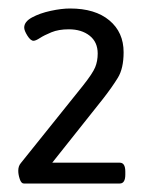

<svg xmlns="http://www.w3.org/2000/svg" viewBox="-20 -782 350 452"><path d="M36 -350Q30 -350 26.5 -360.5Q23 -371 23 -380Q23 -391 29 -398L175 -580Q198 -609 204 -623.5Q210 -638 210 -656Q210 -683 191 -698Q172 -713 142 -713Q118 -713 101 -706Q84 -699 74 -692.5Q64 -686 59 -686Q52 -686 44.5 -698Q37 -710 37 -717Q37 -731 55.5 -741Q74 -751 99.5 -756.5Q125 -762 145 -762Q204 -762 237.5 -734Q271 -706 271 -659Q271 -621 257.5 -599Q244 -577 223 -550L103 -399H262Q275 -399 275 -378V-371Q275 -350 262 -350Z"/></svg>

Font: Asap Medium
Style: Regular
Weight: 500
Designer: Pablo Cosgaya
Foundry: Omnibus-Type
Version: Version 3.001; ttfautohint (v1.8.3)